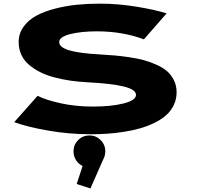

<svg xmlns="http://www.w3.org/2000/svg" viewBox="-20 -726 1090 1054"><path d="M478 11Q358 11 242.2 -9.5Q126.5 -30 58 -55.5L186.5 -200Q230 -177.5 312.2 -159.2Q394.5 -141 489.5 -141Q591 -141 658.8 -158.2Q726.5 -175.5 726.5 -205Q726.5 -234.5 659.8 -251Q593 -267.5 457.5 -274.5Q409.5 -277 365.5 -283.5Q321.5 -290 278.5 -301.2Q235.5 -312.5 200.8 -330Q166 -347.5 139 -370.5Q112 -393.5 97.2 -425.2Q82.5 -457 82.5 -495Q82.5 -542 109.5 -579.5Q136.5 -617 180 -640.2Q223.5 -663.5 283 -678.8Q342.5 -694 402.8 -700Q463 -706 528 -706Q626.5 -706 728 -689.5Q829.5 -673 894.5 -652.5L770 -510Q652.5 -554 512 -554Q426 -554 365.5 -538.8Q305 -523.5 305 -495Q305 -466.5 359 -450Q413 -433.5 531 -427Q575.5 -424.5 609.8 -421.5Q644 -418.5 689.8 -411.8Q735.5 -405 769.5 -395.8Q803.5 -386.5 839.2 -370.5Q875 -354.5 897.8 -334.5Q920.5 -314.5 935 -285Q949.5 -255.5 949.5 -220Q949.5 -181.5 934 -149.2Q918.5 -117 892 -93.5Q865.5 -70 828.2 -51.8Q791 -33.5 750 -21.8Q709 -10 661.2 -2.5Q613.5 5 569 8Q524.5 11 478 11ZM546 150.5 476.5 308.5 401 284 433.5 185Q410.5 174.5 397 152.8Q383.5 131 383.5 104.5Q383.5 68.5 409 43Q434.5 17.5 471 17.5Q507 17.5 532.5 43Q558 68.5 558 104.5Q558 129 546 150.5Z"/></svg>

Font: League Mono Extended ExtraBold
Style: Regular
Weight: 800
Width: 9
Designer: Tyler Finck
Foundry: The League of Moveable Type / Tyler Finck
Version: Version 2.210